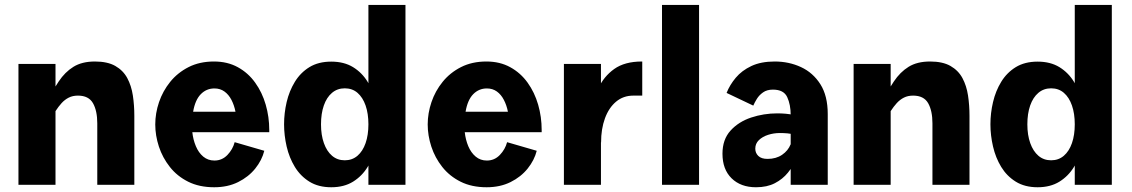

<svg xmlns="http://www.w3.org/2000/svg" viewBox="-20 -767 4697 797"><path d="M210.4 0V-501.5H56.6V0ZM170.9 -338.4 210.4 -305.7Q222.7 -324.7 235.8 -339.1Q249 -353.5 265.4 -361.8Q281.7 -370.1 303.7 -370.1Q348.1 -370.1 366 -338.6Q383.8 -307.1 383.8 -254.9V0H537.6V-286.6Q537.6 -330.1 531.5 -370.6Q525.4 -411.1 508.3 -442.9Q491.2 -474.6 458.7 -493.2Q426.3 -511.7 374 -511.7Q320.3 -511.7 284.9 -489.7Q249.5 -467.8 223.6 -428.7Q197.8 -389.6 170.9 -338.4Z M778.3 -218.3H1097.7V-227.1Q1097.7 -281.7 1083 -332.5Q1068.4 -383.3 1039.3 -423.8Q1010.3 -464.4 967.3 -488Q924.3 -511.7 868.2 -511.7Q808.6 -511.7 762.9 -488.5Q717.3 -465.3 686.5 -427.2Q655.8 -389.2 640.1 -343Q624.5 -296.9 624.5 -250.5Q624.5 -204.6 639.6 -158.4Q654.8 -112.3 685.1 -74Q715.3 -35.6 761.2 -12.7Q807.1 10.3 869.1 10.3Q925.3 10.3 968.5 -11.2Q1011.7 -32.7 1039.6 -67.4Q1067.4 -102.1 1077.1 -141.1L954.1 -176.8Q946.3 -147 924.1 -123.8Q901.9 -100.6 870.1 -100.6Q843.3 -100.6 823.7 -116.9Q804.2 -133.3 793 -160.2Q781.7 -187 778.3 -218.3ZM781.7 -303.2Q790 -352.1 813.5 -376Q836.9 -399.9 870.1 -399.9Q894 -399.9 911.6 -387.2Q929.2 -374.5 940.7 -352.5Q952.1 -330.6 957.5 -303.2Z M1663.1 0V-746.6H1509.3V0ZM1411.1 -101.6Q1380.4 -101.6 1358.4 -120.4Q1336.4 -139.2 1324.5 -172.9Q1312.5 -206.5 1312.5 -251Q1312.5 -295.4 1324.2 -329.1Q1335.9 -362.8 1358.2 -381.6Q1380.4 -400.4 1411.1 -400.4Q1442.4 -400.4 1464.1 -381.6Q1485.8 -362.8 1497.6 -329.1Q1509.3 -295.4 1509.3 -251Q1509.3 -206.5 1497.6 -172.9Q1485.8 -139.2 1463.9 -120.4Q1441.9 -101.6 1411.1 -101.6ZM1355 10.3Q1408.2 10.3 1445.6 -12.9Q1482.9 -36.1 1506.1 -74.2Q1529.3 -112.3 1540 -158.7Q1550.8 -205.1 1550.8 -251Q1550.8 -297.4 1540 -343.3Q1529.3 -389.2 1506.1 -427.2Q1482.9 -465.3 1445.6 -488.3Q1408.2 -511.2 1355 -511.2Q1301.8 -511.2 1264.4 -488.3Q1227.1 -465.3 1203.9 -427.2Q1180.7 -389.2 1169.9 -343.3Q1159.2 -297.4 1159.2 -251Q1159.2 -205.1 1169.9 -158.7Q1180.7 -112.3 1203.9 -74.2Q1227.1 -36.1 1264.4 -12.9Q1301.8 10.3 1355 10.3Z M1909.2 -218.3H2228.5V-227.1Q2228.5 -281.7 2213.9 -332.5Q2199.2 -383.3 2170.2 -423.8Q2141.1 -464.4 2098.1 -488Q2055.2 -511.7 1999 -511.7Q1939.5 -511.7 1893.8 -488.5Q1848.1 -465.3 1817.4 -427.2Q1786.6 -389.2 1771 -343Q1755.4 -296.9 1755.4 -250.5Q1755.4 -204.6 1770.5 -158.4Q1785.6 -112.3 1815.9 -74Q1846.2 -35.6 1892.1 -12.7Q1938 10.3 2000 10.3Q2056.2 10.3 2099.4 -11.2Q2142.6 -32.7 2170.4 -67.4Q2198.2 -102.1 2208 -141.1L2085 -176.8Q2077.1 -147 2054.9 -123.8Q2032.7 -100.6 2001 -100.6Q1974.1 -100.6 1954.6 -116.9Q1935.1 -133.3 1923.8 -160.2Q1912.6 -187 1909.2 -218.3ZM1912.6 -303.2Q1920.9 -352.1 1944.3 -376Q1967.8 -399.9 2001 -399.9Q2024.9 -399.9 2042.5 -387.2Q2060.1 -374.5 2071.5 -352.5Q2083 -330.6 2088.4 -303.2Z M2320.8 -501.5V0H2474.6V-501.5ZM2475.1 -175.8Q2475.1 -231.9 2491.2 -275.9Q2507.3 -319.8 2537.4 -345Q2567.4 -370.1 2608.9 -370.1H2646V-511.7H2644.5Q2573.2 -511.7 2529.5 -480.5Q2485.8 -449.2 2462.9 -398.7Q2439.9 -348.1 2431.9 -289.3Q2423.8 -230.5 2423.8 -175.8Z M2881.8 0V-746.6H2728V0Z M3416 -293.5Q3416 -369.1 3385.5 -417.2Q3355 -465.3 3304.9 -488.5Q3254.9 -511.7 3195.8 -511.7Q3138.7 -511.7 3098.9 -492.9Q3059.1 -474.1 3034.2 -444.3Q3009.3 -414.6 2996.1 -381.3L3106.9 -328.6Q3112.3 -341.3 3121.8 -356.7Q3131.3 -372.1 3147.5 -383.5Q3163.6 -395 3188.5 -395Q3233.4 -395 3247.8 -363.8Q3262.2 -332.5 3262.2 -289.1V0H3416ZM3308.1 -167.5H3261.7Q3251.5 -141.6 3226.6 -124.5Q3201.7 -107.4 3166 -107.4Q3140.6 -107.4 3127.9 -119.6Q3115.2 -131.8 3115.2 -149.9Q3115.2 -170.9 3130.1 -185.3Q3145 -199.7 3168.5 -207.3Q3191.9 -214.8 3217.3 -214.8Q3233.4 -214.8 3248.8 -213.4Q3264.2 -211.9 3277.3 -209.5L3333.5 -274.9Q3303.7 -283.7 3273.9 -290Q3244.1 -296.4 3206.5 -296.4Q3150.4 -296.4 3098.1 -279.1Q3045.9 -261.7 3012.5 -224.9Q2979 -188 2979 -128.9Q2979 -64 3016.8 -26.9Q3054.7 10.3 3118.2 10.3Q3164.1 10.3 3196.5 -6.6Q3229 -23.4 3250.7 -50.3Q3272.5 -77.1 3286.1 -108.2Q3299.8 -139.2 3308.1 -167.5Z M3677.2 0V-501.5H3523.4V0ZM3637.7 -338.4 3677.2 -305.7Q3689.5 -324.7 3702.6 -339.1Q3715.8 -353.5 3732.2 -361.8Q3748.5 -370.1 3770.5 -370.1Q3814.9 -370.1 3832.8 -338.6Q3850.6 -307.1 3850.6 -254.9V0H4004.4V-286.6Q4004.4 -330.1 3998.3 -370.6Q3992.2 -411.1 3975.1 -442.9Q3958 -474.6 3925.5 -493.2Q3893.1 -511.7 3840.8 -511.7Q3787.1 -511.7 3751.7 -489.7Q3716.3 -467.8 3690.4 -428.7Q3664.6 -389.6 3637.7 -338.4Z M4595.2 0V-746.6H4441.4V0ZM4343.3 -101.6Q4312.5 -101.6 4290.5 -120.4Q4268.6 -139.2 4256.6 -172.9Q4244.6 -206.5 4244.6 -251Q4244.6 -295.4 4256.3 -329.1Q4268.1 -362.8 4290.3 -381.6Q4312.5 -400.4 4343.3 -400.4Q4374.5 -400.4 4396.2 -381.6Q4418 -362.8 4429.7 -329.1Q4441.4 -295.4 4441.4 -251Q4441.4 -206.5 4429.7 -172.9Q4418 -139.2 4396 -120.4Q4374 -101.6 4343.3 -101.6ZM4287.1 10.3Q4340.3 10.3 4377.7 -12.9Q4415 -36.1 4438.2 -74.2Q4461.4 -112.3 4472.2 -158.7Q4482.9 -205.1 4482.9 -251Q4482.9 -297.4 4472.2 -343.3Q4461.4 -389.2 4438.2 -427.2Q4415 -465.3 4377.7 -488.3Q4340.3 -511.2 4287.1 -511.2Q4233.9 -511.2 4196.5 -488.3Q4159.2 -465.3 4136 -427.2Q4112.8 -389.2 4102.1 -343.3Q4091.3 -297.4 4091.3 -251Q4091.3 -205.1 4102.1 -158.7Q4112.8 -112.3 4136 -74.2Q4159.2 -36.1 4196.5 -12.9Q4233.9 10.3 4287.1 10.3Z"/></svg>

Font: Estedad-VF-FD Black
Style: Regular
Weight: 900
Designer: Amin Abedi
Version: Version 4.000